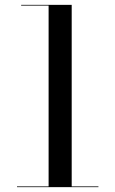

<svg xmlns="http://www.w3.org/2000/svg" viewBox="-20 -770 475 790"><path d="M50 -3H180V-747H67V-750H275V-3H385V0H50Z"/></svg>

Font: Bodoni* 72
Style: Regular
Weight: 400
Version: Version 1.003